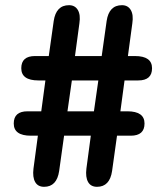

<svg xmlns="http://www.w3.org/2000/svg" viewBox="-20 -720 639 740"><path d="M150 0Q126 0 115.5 -18.5Q105 -37 109 -70L126 -197H99Q33 -197 33 -244Q33 -291 86 -291H139L155 -410H128Q62 -410 62 -457Q62 -504 115 -504H168L187 -639Q196 -700 246 -700Q269 -700 280 -681.5Q291 -663 286 -630L269 -504H372L391 -639Q400 -700 450 -700Q473 -700 484 -681.5Q495 -663 490 -630L473 -504H500Q566 -504 566 -457Q566 -410 513 -410H460L444 -291H471Q537 -291 537 -244Q537 -197 484 -197H431L412 -61Q403 0 354 0Q330 0 319.5 -18.5Q309 -37 313 -70L330 -197H227L208 -61Q199 0 150 0ZM240 -291H342L359 -410H257Z"/></svg>

Font: Zen Maru Gothic Black
Style: Regular
Weight: 900
Designer: Yoshimichi Ohira
Foundry: Positype
Version: Version 1.001